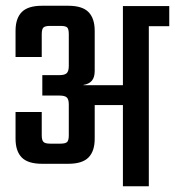

<svg xmlns="http://www.w3.org/2000/svg" viewBox="-20 -647 608 667"><path d="M407 -626H568V-556H497V0H407V-282H309V-165Q309 -122 287.5 -100Q266 -78 217 -78H126Q77 -78 55.5 -100Q34 -122 34 -165V-258H125V-177Q125 -160 131 -154Q137 -148 154 -148H190Q208 -148 213.5 -154Q219 -160 219 -177V-284Q219 -302 212 -308.5Q205 -315 187 -315H127V-386H187Q205 -386 212 -393Q219 -400 219 -418V-528Q219 -546 213.5 -551.5Q208 -557 190 -557H154Q137 -557 131 -551.5Q125 -546 125 -528V-449H34V-540Q34 -583 55.5 -605Q77 -627 126 -627H217Q266 -627 287.5 -605Q309 -583 309 -540V-401Q309 -378 299 -366.5Q289 -355 270 -352V-351H407Z"/></svg>

Font: Teko Light
Style: Regular
Weight: 400
Version: Version 2.000;gftools[0.9.28.dev9+g7d2139d.d20230707]